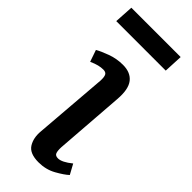

<svg xmlns="http://www.w3.org/2000/svg" viewBox="-252 -752 801 801"><g transform="rotate(45 148.5 -351.0)"><path d="M116 -410Q117 -432 112 -441.5Q107 -451 92 -451Q79 -451 64.5 -447.5Q50 -444 30 -435L12 -487Q31 -498 65 -510.5Q99 -523 136 -523Q181 -523 203 -495Q225 -467 220 -405L197 -98Q196 -77 200 -66Q204 -55 220 -55Q243 -55 280 -85L304 -41Q287 -25 252 -5.5Q217 14 174 14Q122 14 104 -14.5Q86 -43 90 -85ZM-8 -716H283L279 -632H-13Z"/></g></svg>

Font: Literata 12pt Medium
Style: Italic
Weight: 500
Italic angle: -2°
Designer: Latin by Veronika Burian and Jose Scaglione. Greek by Irene Vlachou. Cyrillic by Vera Evstafieva
Foundry: TypeTogether
Version: Version 3.002